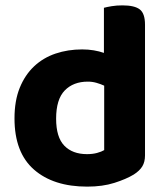

<svg xmlns="http://www.w3.org/2000/svg" viewBox="-20 -680 619 715"><path d="M367 -483V-651Q378 -654 396 -657Q414 -660 436 -660Q481 -660 500.5 -645Q520 -630 520 -588V-101Q520 -77 510 -60.5Q500 -44 478 -30Q450 -13 406 1Q362 15 305 15Q179 15 106.5 -48.5Q34 -112 34 -239Q34 -305 53.5 -353Q73 -401 107 -433Q141 -465 187 -480.5Q233 -496 286 -496Q309 -496 329.5 -492.5Q350 -489 367 -483ZM368 -361Q355 -367 339.5 -371.5Q324 -376 307 -376Q253 -376 221 -343Q189 -310 189 -238Q189 -169 219.5 -137.5Q250 -106 304 -106Q325 -106 341.5 -110.5Q358 -115 368 -121Z"/></svg>

Font: Baloo 2 Latin
Style: Bold
Weight: 400
Designer: Sarang Kulkarni and Ek Type
Foundry: Ek Type
Version: Version 1.001